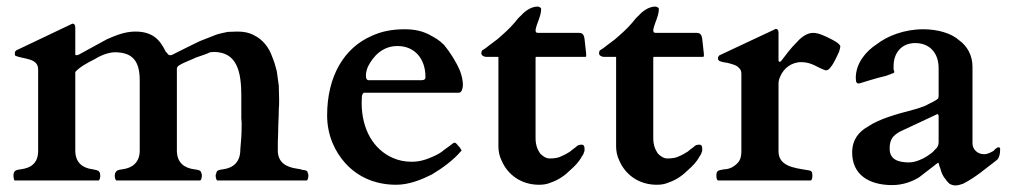

<svg xmlns="http://www.w3.org/2000/svg" viewBox="-20 -549 3083 584"><path d="M96 -338V-90C96 -52.7 73.8 -37.8 43 -34C28.6 -32.2 21 -30.1 21 -15C21 -13 21 -10 22 -6C22 -3 23 -1 25 0H280C283.7 -1.8 285 -10.3 285 -15C285 -17 284 -20 284 -23C282 -26 281 -28 280 -29C276 -31 270 -33 262 -34C231.6 -37.8 209 -54.1 209 -91V-330C221.2 -344.6 246.8 -358.4 266 -368C281.9 -378.1 308.1 -390 329 -390C386.2 -390 405 -360 405 -304V-91C405 -54.5 382 -37.8 352 -34C338.7 -32.3 334.7 -31.3 330 -22C330 -19 329 -16 329 -15C329 -10.3 330.3 -1.8 334 0H589C592.7 -1.8 594 -10.3 594 -15C594 -17 594 -20 592 -23C592 -31.5 580.5 -32.8 571 -34C540.6 -37.8 518 -54.4 518 -91V-341C519 -344 520 -347 523 -349C539.4 -359.9 564.3 -367.6 576 -374C592.8 -380.1 606.2 -383.6 619 -390C623 -390 627 -391 630 -391C702.1 -391 714 -329 714 -257V-188C715 -182 715 -175 715 -168C715 -140.7 713.3 -117.8 711 -95V-94C711 -56.3 689.6 -38 658 -34C648.7 -32.7 638 -31.6 638 -22C636 -19 636 -16 636 -15C636 -10.3 637.3 -1.8 641 0H913C916.7 -1.8 918 -10.3 918 -15C918 -17 918 -20 916 -23C916 -29.9 908.1 -32 901 -32C896 -34 890 -35 883 -36C851.2 -40.5 825 -54.5 825 -91C825 -112 825 -129 826 -144C826 -170.4 828 -191.7 828 -216C829 -225 829 -236 829 -247C829 -259 828 -272 828 -288C826 -302 824 -318 822 -332C818 -348 814 -362 808 -376C798.4 -404.9 778.2 -429.9 752 -442C738 -450 721 -453 702 -453C692 -453 682 -452 673 -452C664 -450 652 -448 639 -444C626 -439 609 -432 588 -424C568 -414 542 -402 511 -386C506 -383 502 -381 497 -381C493.5 -381 489.6 -384.8 488 -388L484 -392C483 -394 482 -395 482 -396C465.6 -428.8 442.9 -453 392 -453C358.9 -453 331.3 -440.8 306 -430C276 -414 249.8 -398.9 220 -383C217 -382 215 -381 213 -381C210 -381 209 -382 209 -384V-465C209 -473 206 -477 201 -477C200 -477 199 -477 198 -476C142.8 -449.5 87.3 -423.4 32 -397C29 -396 28 -394 26 -392C26 -390 25 -388 25 -387C25 -384 26 -381 26 -380C49.3 -368.4 96 -373.8 96 -338Z M1388 -290C1388 -304 1385 -318 1379 -334C1366.8 -362.4 1349.3 -389.6 1331 -412C1313.5 -429.5 1304.1 -433.1 1285 -444C1264.5 -454.2 1242.1 -460 1211 -460C1174 -460 1141 -454 1111 -440C1027.1 -404 975 -317.6 975 -198C975 -137.5 998.8 -87.7 1030 -53C1063.9 -15.3 1115.4 13 1185 13C1224.8 13 1263.1 -3.1 1293 -18C1324.7 -36.7 1359 -61.9 1382 -89C1383 -90 1384 -91 1384 -92C1380.2 -95.8 1380.7 -99.7 1375 -104C1373.3 -106.5 1367.3 -115 1363 -115C1362 -115 1361 -115 1359 -114C1350 -107 1341 -100 1332 -94C1323 -86 1313 -80 1302 -75C1281.3 -65.6 1260.5 -57 1232 -57C1211 -57 1192 -61 1174 -69C1116.9 -94.4 1080 -154.2 1080 -237C1080 -246 1081 -253 1081 -258C1083 -264 1085 -267 1088 -267H1376C1384.4 -267 1388 -281.4 1388 -290ZM1093 -320C1093 -327 1095 -336 1099 -346C1114.5 -376.9 1142.5 -409 1189 -409C1242.2 -409 1274 -369.2 1274 -316C1275 -309 1271 -305 1262 -305H1102C1094.4 -305 1093 -311.6 1093 -320Z M1749 -109C1742 -109 1736 -107 1732 -102C1726 -98 1720 -93 1714 -88C1706 -83 1698 -78 1688 -74C1679 -69 1667 -67 1652 -67C1639.6 -67 1629.7 -75.3 1623 -82C1614.8 -94.2 1609 -107.6 1609 -129V-372C1609 -374 1609 -375 1610 -376H1759C1762 -376 1763 -377 1763 -379C1763 -383 1763 -388 1762 -394L1760 -412C1757.1 -429.3 1760.5 -449 1741 -449H1617C1610.3 -449 1609 -451.4 1609 -458C1612.5 -478.9 1626 -499.5 1626 -522C1626 -526.1 1618.8 -529 1615 -529C1594.9 -529 1575.6 -514.2 1565 -502C1558 -496 1551 -488 1546 -481C1528.7 -460.8 1511.6 -445.8 1492 -429L1468 -411C1461 -405 1454 -400 1447 -396C1445.6 -396 1444 -388.8 1444 -387C1444 -380.3 1452 -376 1459 -376H1496V-104C1496 -89 1499 -74 1506 -60C1523 -20.3 1562.4 13 1620 13C1633 13 1645 11 1656 6C1679.9 -2 1699.3 -16.3 1715 -32C1727.6 -43 1741.6 -57.2 1749 -72C1752 -76 1754 -79 1754 -80C1755 -81 1756 -83 1756 -86C1758 -88 1758 -91 1758 -95C1758 -101.6 1757.5 -109 1749 -109Z M2107 -109C2100 -109 2094 -107 2090 -102C2084 -98 2078 -93 2072 -88C2064 -83 2056 -78 2046 -74C2037 -69 2025 -67 2010 -67C1997.6 -67 1987.7 -75.3 1981 -82C1972.8 -94.2 1967 -107.6 1967 -129V-372C1967 -374 1967 -375 1968 -376H2117C2120 -376 2121 -377 2121 -379C2121 -383 2121 -388 2120 -394L2118 -412C2115.1 -429.3 2118.5 -449 2099 -449H1975C1968.3 -449 1967 -451.4 1967 -458C1970.5 -478.9 1984 -499.5 1984 -522C1984 -526.1 1976.8 -529 1973 -529C1952.9 -529 1933.6 -514.2 1923 -502C1916 -496 1909 -488 1904 -481C1886.7 -460.8 1869.6 -445.8 1850 -429L1826 -411C1819 -405 1812 -400 1805 -396C1803.6 -396 1802 -388.8 1802 -387C1802 -380.3 1810 -376 1817 -376H1854V-104C1854 -89 1857 -74 1864 -60C1881 -20.3 1920.4 13 1978 13C1991 13 2003 11 2014 6C2037.9 -2 2057.3 -16.3 2073 -32C2085.6 -43 2099.6 -57.2 2107 -72C2110 -76 2112 -79 2112 -80C2113 -81 2114 -83 2114 -86C2116 -88 2116 -91 2116 -95C2116 -101.6 2115.5 -109 2107 -109Z M2159 -15C2159 -6 2161 -1 2164 0H2446C2449 -1 2451 -6 2451 -15C2451 -30.7 2445.7 -29.9 2433 -32C2394.9 -38.4 2348 -43.6 2348 -89V-295C2348 -302 2350 -310 2354 -318C2363.3 -339.6 2386 -360 2417 -360C2449.6 -360 2465.9 -343.4 2491 -335H2492C2497 -335 2502 -338 2506 -344C2517.3 -357.2 2524.2 -375.5 2532 -391C2534 -399 2536 -404 2536 -407C2536 -416.6 2513 -427.5 2504 -432C2489.5 -439.2 2470.4 -449 2453 -449C2432.1 -449 2413.8 -432.3 2402 -419C2385.4 -402.4 2371.5 -384 2358 -366C2357 -365 2356 -364 2355 -362C2354 -362 2352 -361 2351 -361C2350 -361 2349 -362 2348 -364V-450C2348 -457 2345 -461 2340 -461C2339 -461 2338 -461 2337 -460L2333 -458L2171 -382C2168 -381 2166 -379 2166 -378C2164 -376 2164 -374 2164 -373C2164 -369 2164 -366 2166 -366C2166 -361.6 2186.9 -358.6 2192 -358C2205.7 -354.1 2220.3 -351.6 2228 -342C2233 -338 2235 -332 2235 -324V-89C2235 -74 2232 -63 2226 -56C2215.8 -44.1 2201 -34 2182 -34C2167.5 -30.4 2159 -32.8 2159 -15Z M2938 -113V-346C2938 -381.6 2921 -409.6 2898 -426C2874.4 -447.6 2833.1 -460 2788 -460C2730.6 -460 2679 -439.7 2646 -414C2614.8 -393.7 2583 -357.4 2583 -312C2583 -308 2584 -304 2584 -300C2586 -297 2588 -295 2591 -295C2593 -295 2597 -296 2603 -298C2618 -303 2633.5 -307.1 2650 -312L2674 -318C2678.4 -320.2 2700 -326.3 2700 -329V-332C2699 -333 2699 -335 2698 -338V-348C2698 -389.3 2723.3 -418 2764 -418C2808.9 -418 2835 -386.4 2835 -342V-257C2835 -255 2834 -253 2834 -250C2824.8 -240.8 2808.6 -235.6 2796 -228C2786 -224 2773 -219 2757 -215C2705.1 -201.2 2655.8 -187.9 2620 -164C2592.8 -148.7 2572 -124.8 2572 -85C2572 -18 2622.6 14 2694 14C2726.7 14 2756 2.7 2776 -10L2833 -54C2834 -55 2834 -53 2836 -50C2836 -47 2838 -42 2840 -37C2842.1 -26.3 2849.2 -10.8 2856 -4C2859 1 2864 6 2868 10C2874 13 2879 15 2886 15C2893 15 2901 13 2909 10C2947.7 -9.3 2977.8 -36.6 3013 -63C3018.8 -68.8 3022 -80.2 3022 -92V-98C3021 -100 3020 -101 3017 -101C3012.5 -101 3005.1 -94.1 3002 -90C2993.9 -86 2985.7 -80 2973 -80C2953.2 -80 2938 -94.7 2938 -113ZM2686 -97C2686 -126.6 2697.4 -136.8 2716 -148L2829 -201C2830 -202 2830 -202 2831 -202C2834 -201 2835 -199 2835 -196V-116C2835 -108 2832 -100 2824 -94C2818 -86 2809 -80 2800 -74C2786.9 -65.3 2764 -55 2745 -55C2712.2 -55 2686 -63.6 2686 -97Z"/></svg>

Font: fbb
Style: Bold
Weight: 400
Designer: David J. Perry, Michael Sharpe
Version: Version 1.045